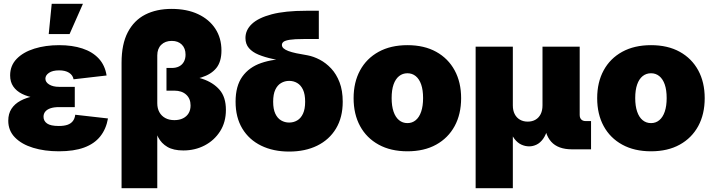

<svg xmlns="http://www.w3.org/2000/svg" viewBox="-20 -784 3748 1008"><path d="M289.1 10.3Q213.9 10.3 153.8 -8.1Q93.8 -26.4 58.6 -62.3Q23.4 -98.1 23.4 -150.4Q23.4 -187 40.3 -212.9Q57.1 -238.8 88.1 -255.4Q119.1 -272 160.9 -280Q202.6 -288.1 252 -288.1H372.6V-221.7H290Q263.2 -221.7 245.1 -215.6Q227.1 -209.5 217.8 -198.2Q208.5 -187 208.5 -170.9Q208.5 -148.9 227.1 -135.7Q245.6 -122.6 288.6 -122.6Q316.4 -122.6 334.5 -128.9Q352.5 -135.3 362.5 -148.4Q372.6 -161.6 375 -181.6L546.9 -162.1Q537.1 -106.4 506.3 -67.9Q475.6 -29.3 421.9 -9.5Q368.2 10.3 289.1 10.3ZM253.9 -263.2Q206.1 -263.2 165.5 -269.8Q125 -276.4 95.5 -291.3Q65.9 -306.2 49.6 -330.1Q33.2 -354 33.2 -388.2Q33.2 -439.5 67.4 -474.9Q101.6 -510.3 160.2 -528.6Q218.8 -546.9 290.5 -546.9Q359.4 -546.9 412.4 -529.5Q465.3 -512.2 498.3 -476.8Q531.2 -441.4 539.6 -387.7L366.2 -367.7Q362.3 -389.6 342.5 -402.1Q322.8 -414.6 290.5 -414.6Q255.9 -414.6 237.1 -401.6Q218.3 -388.7 218.3 -371.1Q218.3 -352.5 238.3 -340.3Q258.3 -328.1 290 -328.1H372.6V-263.2ZM235.8 -605 251.5 -764.2H415.5L345.2 -605Z M618.2 204.1V-454.6Q618.2 -552.2 650.9 -614.7Q683.6 -677.2 742.4 -707.3Q801.3 -737.3 880.9 -737.3Q961.4 -737.3 1020 -709.7Q1078.6 -682.1 1110.6 -633.1Q1142.6 -584 1142.6 -519Q1142.6 -460.4 1116 -427.2Q1089.4 -394 1038.1 -377.7Q986.8 -361.3 915 -353V-397Q985.4 -389.2 1042.2 -370.1Q1099.1 -351.1 1132.6 -312.7Q1166 -274.4 1166 -207Q1166 -142.6 1135.5 -94.7Q1105 -46.9 1054.4 -20.5Q1003.9 5.9 942.4 5.9Q890.6 5.9 858.9 -12.7Q827.1 -31.2 810.3 -63.7Q793.5 -96.2 785.6 -138.2H805.7V204.1ZM895.5 -153.3Q921.4 -153.3 940.7 -162.8Q960 -172.4 970.2 -189.5Q980.5 -206.5 980.5 -230.5Q980.5 -266.1 957.5 -287.1Q934.6 -308.1 895 -308.1H854V-427.2H882.3Q904.3 -427.2 920.4 -435.5Q936.5 -443.8 945.3 -459.7Q954.1 -475.6 954.1 -497.1Q954.1 -530.3 934.6 -549.8Q915 -569.3 881.8 -569.3Q847.2 -569.3 826.4 -548.8Q805.7 -528.3 805.7 -493.2V-242.2Q805.7 -214.8 816.7 -195.1Q827.6 -175.3 847.7 -164.3Q867.7 -153.3 895.5 -153.3Z M1498 11.7Q1414.6 11.7 1351.1 -19.3Q1287.6 -50.3 1252.2 -108.9Q1216.8 -167.5 1216.8 -250Q1216.8 -332.5 1252.2 -381.8Q1287.6 -431.2 1351.1 -453.1Q1414.6 -475.1 1498 -475.1V-457.5Q1452.1 -465.8 1410.6 -474.9Q1369.1 -483.9 1337.2 -497.1Q1305.2 -510.3 1286.9 -531.5Q1268.6 -552.7 1268.6 -584.5Q1268.6 -626.5 1302.5 -658.4Q1336.4 -690.4 1406.7 -709Q1477.1 -727.5 1587.9 -727.5H1653.8V-579.1H1574.2Q1525.9 -579.1 1501.5 -575.2Q1477.1 -571.3 1468.5 -564.5Q1460 -557.6 1460 -548.3Q1460 -538.1 1468.5 -530.3Q1477.1 -522.5 1493.9 -516.1Q1510.7 -509.8 1535.9 -504.4Q1561 -499 1594.2 -493.7Q1626 -487.8 1658.7 -470.7Q1691.4 -453.6 1718.8 -424.3Q1746.1 -395 1762.7 -351.8Q1779.3 -308.6 1779.3 -250Q1779.3 -167.5 1743.9 -108.9Q1708.5 -50.3 1645.3 -19.3Q1582 11.7 1498 11.7ZM1498 -140.6Q1521.5 -140.6 1540.5 -151.9Q1559.6 -163.1 1570.8 -187.3Q1582 -211.4 1582 -250Q1582 -289.1 1570.8 -313Q1559.6 -336.9 1540.5 -348.1Q1521.5 -359.4 1498 -359.4Q1475.1 -359.4 1455.8 -348.1Q1436.5 -336.9 1425.3 -313Q1414.1 -289.1 1414.1 -250Q1414.1 -211.4 1425.3 -187.3Q1436.5 -163.1 1455.8 -151.9Q1475.1 -140.6 1498 -140.6Z M2119.1 10.3Q2031.2 10.3 1967.8 -24.7Q1904.3 -59.6 1870.4 -122.1Q1836.4 -184.6 1836.4 -268.6Q1836.4 -352.1 1870.4 -414.6Q1904.3 -477.1 1967.8 -512Q2031.2 -546.9 2119.1 -546.9Q2207 -546.9 2270 -512Q2333 -477.1 2366.9 -414.6Q2400.9 -352.1 2400.9 -268.6Q2400.9 -184.6 2366.9 -122.1Q2333 -59.6 2270 -24.7Q2207 10.3 2119.1 10.3ZM2119.1 -137.7Q2144 -137.7 2162.6 -153.1Q2181.2 -168.5 2191.2 -198Q2201.2 -227.5 2201.2 -269Q2201.2 -311.5 2191.2 -340.3Q2181.2 -369.1 2162.6 -384.3Q2144 -399.4 2119.1 -399.4Q2093.8 -399.4 2075 -384.3Q2056.2 -369.1 2046.1 -340.3Q2036.1 -311.5 2036.1 -269Q2036.1 -227.5 2046.1 -198Q2056.2 -168.5 2075 -153.1Q2093.8 -137.7 2119.1 -137.7Z M2477.1 204.1V-539.1H2672.4V-230.5Q2672.4 -204.1 2682.1 -185.1Q2691.9 -166 2709.5 -155.8Q2727.1 -145.5 2750.5 -145.5Q2774.4 -145.5 2791.7 -155.8Q2809.1 -166 2818.6 -185.1Q2828.1 -204.1 2828.1 -230.5V-539.1H3023.4V-180.7Q3023.4 -165.5 3031.5 -157Q3039.6 -148.4 3054.7 -148.4H3083V0H2983.4Q2909.7 0 2873.8 -40Q2837.9 -80.1 2837.9 -154.3V-203.6H2865.2Q2865.2 -148.9 2856 -112.5Q2846.7 -76.2 2831.3 -54.9Q2815.9 -33.7 2796.9 -24.7Q2777.8 -15.6 2758.3 -15.6Q2737.3 -15.6 2717.3 -24.7Q2697.3 -33.7 2680.9 -54.9Q2664.6 -76.2 2654.8 -112.5Q2645 -148.9 2645 -203.6H2672.4V204.1Z M3397.9 10.3Q3310.1 10.3 3246.6 -24.7Q3183.1 -59.6 3149.2 -122.1Q3115.2 -184.6 3115.2 -268.6Q3115.2 -352.1 3149.2 -414.6Q3183.1 -477.1 3246.6 -512Q3310.1 -546.9 3397.9 -546.9Q3485.8 -546.9 3548.8 -512Q3611.8 -477.1 3645.8 -414.6Q3679.7 -352.1 3679.7 -268.6Q3679.7 -184.6 3645.8 -122.1Q3611.8 -59.6 3548.8 -24.7Q3485.8 10.3 3397.9 10.3ZM3397.9 -137.7Q3422.9 -137.7 3441.4 -153.1Q3460 -168.5 3470 -198Q3480 -227.5 3480 -269Q3480 -311.5 3470 -340.3Q3460 -369.1 3441.4 -384.3Q3422.9 -399.4 3397.9 -399.4Q3372.6 -399.4 3353.8 -384.3Q3335 -369.1 3325 -340.3Q3314.9 -311.5 3314.9 -269Q3314.9 -227.5 3325 -198Q3335 -168.5 3353.8 -153.1Q3372.6 -137.7 3397.9 -137.7Z"/></svg>

Font: Inter 18pt Black
Style: Regular
Weight: 900
Designer: Rasmus Andersson
Foundry: rsms
Version: Version 4.001;git-66647c0bb